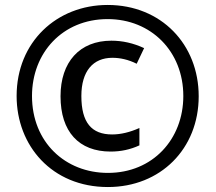

<svg xmlns="http://www.w3.org/2000/svg" viewBox="-20 -744 869 774"><path d="M415 10C627 10 781 -144 781 -356C781 -565 630 -724 414 -724C209 -724 47 -575 47 -357C47 -157 189 10 415 10ZM415 -47C243 -47 109 -171 109 -357C109 -531 232 -667 414 -667C589 -667 719 -537 719 -357C719 -183 596 -47 415 -47ZM426 -133C467 -133 505 -141 542 -158V-228C504 -211 467 -202 432 -202C349 -202 308 -250 308 -357C308 -457 355 -511 433 -511C464 -511 497 -504 531 -487L561 -550C518 -570 474 -580 429 -580C301 -580 224 -494 224 -356C224 -213 298 -133 426 -133Z"/></svg>

Font: Noto Sans Bengali ExtraCondensed Medium
Style: Regular
Weight: 500
Width: 2
Designer: Joana Ranito - Universal Thirst; Jelle Bosma - Monotype Design Team
Foundry: Universal Thirst ehf.
Version: Version 3.000